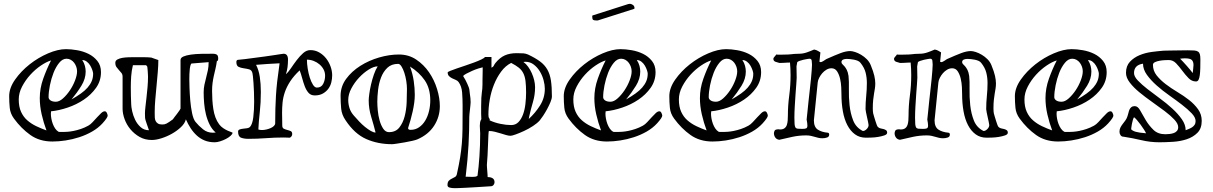

<svg xmlns="http://www.w3.org/2000/svg" viewBox="-20 -711 6341 1004"><path d="M28 -208Q28 -251 59 -295Q90 -339 135 -374.5Q180 -410 231.5 -432Q283 -454 325 -454Q351 -454 383 -448.5Q415 -443 442.5 -429.5Q470 -416 489 -392.5Q508 -369 508 -334Q508 -288 482.5 -252Q457 -216 418.5 -190Q380 -164 334 -148.5Q288 -133 247 -129Q247 -127 246.5 -122.5Q246 -118 246 -116Q246 -105 248.5 -91Q251 -77 256 -63.5Q261 -50 268.5 -39Q276 -28 286 -22Q288 -21 298.5 -21Q309 -21 312 -21Q320 -21 334 -22Q348 -23 365.5 -26.5Q383 -30 402.5 -36.5Q422 -43 442 -54Q453 -60 464.5 -72.5Q476 -85 487.5 -97.5Q499 -110 509 -119.5Q519 -129 528 -129Q535 -129 539 -120Q543 -111 543 -107Q544 -97 516 -66Q493 -41 461.5 -23Q430 -5 394.5 6.5Q359 18 323 23.5Q287 29 254 29Q187 29 139 -5Q91 -39 53 -91Q34 -117 31 -146.5Q28 -176 28 -208ZM78 -191Q78 -153 90 -126.5Q102 -100 122.5 -82Q143 -64 169 -51.5Q195 -39 223 -29Q208 -69 198 -112.5Q188 -156 188 -198Q188 -249 206 -299.5Q224 -350 247 -395Q223 -388 193.5 -368Q164 -348 138.5 -320Q113 -292 95.5 -258.5Q78 -225 78 -191ZM234 -203Q234 -193 244 -186Q254 -179 272 -179Q290 -179 309.5 -196.5Q329 -214 345.5 -238.5Q362 -263 372.5 -290.5Q383 -318 383 -338Q383 -350 379 -361.5Q375 -373 368 -382.5Q361 -392 350.5 -398Q340 -404 328 -404Q307 -404 289.5 -382.5Q272 -361 260 -330.5Q248 -300 241 -265Q234 -230 234 -203ZM410 -397Q420 -382 424 -366.5Q428 -351 428 -337Q428 -299 405.5 -262.5Q383 -226 354 -191Q382 -207 403 -222Q424 -237 438 -253Q452 -269 459.5 -286.5Q467 -304 467 -326Q467 -332 463 -344Q459 -356 452 -368Q445 -380 434 -388.5Q423 -397 410 -397Z M952 -87Q947 -66 926.5 -46.5Q906 -27 879.5 -12Q853 3 824.5 12Q796 21 774 21Q738 21 710 5Q682 -11 662 -35Q642 -59 631.5 -88Q621 -117 621 -143V-310Q621 -322 615 -329.5Q609 -337 602 -344.5Q595 -352 589 -360.5Q583 -369 583 -383Q583 -394 594 -400Q605 -406 620 -408.5Q635 -411 652 -411.5Q669 -412 681 -412Q687 -412 699 -412Q711 -412 724.5 -412Q738 -412 751 -411.5Q764 -411 771 -410L808 -397Q808 -369 805 -333.5Q802 -298 798.5 -261.5Q795 -225 792 -190Q789 -155 789 -128V-117Q789 -106 789.5 -96Q790 -86 794 -78Q798 -70 806 -65Q814 -60 828 -60Q835 -60 840 -61Q845 -62 851 -65Q857 -68 865 -73.5Q873 -79 884 -87Q885 -89 891.5 -97.5Q898 -106 905.5 -115.5Q913 -125 918.5 -133.5Q924 -142 924 -143V-397Q924 -409 939 -415.5Q954 -422 978.5 -425.5Q1003 -429 1033.5 -429.5Q1064 -430 1095 -430Q1106 -430 1113.5 -425.5Q1121 -421 1121 -404Q1121 -400 1120 -396.5Q1119 -393 1114 -391Q1111 -369 1106.5 -350.5Q1102 -332 1098 -314Q1094 -296 1091.5 -277Q1089 -258 1089 -235Q1089 -212 1090.5 -188Q1092 -164 1095.5 -141Q1099 -118 1106.5 -97.5Q1114 -77 1126 -61Q1135 -49 1147 -41Q1159 -33 1170 -28Q1181 -23 1188.5 -20.5Q1196 -18 1196 -17Q1196 -10 1186 -1Q1176 8 1161.5 15.5Q1147 23 1131 28Q1115 33 1103 33Q1073 33 1050 23.5Q1027 14 1009 -2.5Q991 -19 977 -40.5Q963 -62 952 -87ZM970 -296Q970 -282 971 -251Q972 -220 975 -185Q978 -150 984.5 -119Q991 -88 1002 -74Q1019 -53 1041.5 -35Q1064 -17 1093 -17Q1095 -17 1100.5 -17.5Q1106 -18 1108 -18Q1089 -34 1076.5 -59Q1064 -84 1057 -112.5Q1050 -141 1047.5 -171Q1045 -201 1045 -228Q1045 -249 1049 -268Q1053 -287 1058 -305.5Q1063 -324 1067 -343.5Q1071 -363 1071 -386L983 -379Q979 -379 976.5 -371Q974 -363 972.5 -351Q971 -339 970.5 -324Q970 -309 970 -296ZM675 -370Q668 -341 666 -312.5Q664 -284 664 -255Q664 -232 664.5 -210Q665 -188 666 -167Q666 -153 671 -130Q676 -107 686.5 -85Q697 -63 715 -46.5Q733 -30 759 -30Q752 -50 748 -61.5Q744 -73 741.5 -81Q739 -89 738.5 -97Q738 -105 738 -119Q738 -131 740.5 -152.5Q743 -174 746 -200.5Q749 -227 751.5 -255.5Q754 -284 754 -310Q754 -313 753.5 -321.5Q753 -330 752.5 -339Q752 -348 751 -355.5Q750 -363 750 -363L744 -370Z M1225 -23Q1225 -31 1233 -34Q1241 -37 1251.5 -38Q1262 -39 1272 -40.5Q1282 -42 1287 -47Q1300 -61 1304.5 -98Q1309 -135 1309 -179Q1309 -205 1308 -231Q1307 -257 1305.5 -278Q1304 -299 1302.5 -312.5Q1301 -326 1300 -329Q1296 -345 1282.5 -348.5Q1269 -352 1254 -354Q1239 -356 1227.5 -361.5Q1216 -367 1216 -387Q1216 -396 1223 -398Q1238 -399 1261.5 -402Q1285 -405 1311 -408.5Q1337 -412 1364 -415.5Q1391 -419 1412.5 -422.5Q1434 -426 1448 -428Q1462 -430 1463 -430Q1486 -430 1486 -399Q1486 -379 1483.5 -359.5Q1481 -340 1475 -323Q1488 -334 1502 -355Q1516 -376 1532 -397Q1548 -418 1565.5 -433.5Q1583 -449 1603 -449Q1628 -449 1649 -437Q1670 -425 1685 -406Q1700 -387 1708.5 -363.5Q1717 -340 1717 -317Q1717 -299 1712.5 -280.5Q1708 -262 1697 -247Q1686 -232 1668.5 -222Q1651 -212 1626 -212Q1605 -212 1593 -226Q1581 -240 1573.5 -260Q1566 -280 1560 -302.5Q1554 -325 1547 -343Q1516 -314 1497.5 -285.5Q1479 -257 1469.5 -229Q1460 -201 1457.5 -174Q1455 -147 1455 -120Q1455 -106 1455.5 -91.5Q1456 -77 1456 -55Q1456 -42 1464 -38Q1472 -34 1482 -31.5Q1492 -29 1500 -25.5Q1508 -22 1508 -10Q1508 2 1496 9Q1488 9 1480 8.5Q1472 8 1464 8Q1416 8 1371 11.5Q1326 15 1279 15Q1256 15 1240.5 9Q1225 3 1225 -23ZM1331 -34Q1338 -31 1350 -31Q1361 -31 1373.5 -34Q1386 -37 1396 -41.5Q1406 -46 1412.5 -52.5Q1419 -59 1419 -66Q1419 -108 1420 -142Q1421 -176 1423 -210.5Q1425 -245 1429.5 -285Q1434 -325 1442 -380Q1410 -379 1379 -376.5Q1348 -374 1319 -372Q1333 -345 1338.5 -309Q1344 -273 1344 -230Q1344 -173 1338.5 -125Q1333 -77 1331 -34ZM1585 -399Q1585 -378 1589 -352.5Q1593 -327 1600 -305Q1607 -283 1616.5 -268Q1626 -253 1637 -253Q1660 -253 1670 -272.5Q1680 -292 1680 -315Q1680 -333 1672 -348Q1664 -363 1650.5 -374.5Q1637 -386 1620 -392.5Q1603 -399 1585 -399Z M1787 -82Q1767 -111 1764 -143Q1761 -175 1761 -210Q1761 -259 1790 -298.5Q1819 -338 1864 -366.5Q1909 -395 1962.5 -410.5Q2016 -426 2066 -426Q2117 -426 2156.5 -399.5Q2196 -373 2223.5 -333Q2251 -293 2265.5 -245.5Q2280 -198 2280 -156Q2280 -100 2250 -53.5Q2220 -7 2162 18Q2155 21 2136 25.5Q2117 30 2096 33.5Q2075 37 2056 40Q2037 43 2030 43Q1956 43 1895 16Q1834 -11 1787 -82ZM1955 -364Q1935 -364 1908.5 -347.5Q1882 -331 1858 -305.5Q1834 -280 1817.5 -249Q1801 -218 1801 -188Q1801 -167 1807.5 -146Q1814 -125 1830 -107Q1843 -92 1858 -76Q1873 -60 1888.5 -47.5Q1904 -35 1918.5 -26.5Q1933 -18 1944 -18Q1934 -58 1921 -100.5Q1908 -143 1908 -186Q1908 -197 1911 -219.5Q1914 -242 1920 -268.5Q1926 -295 1935 -321Q1944 -347 1955 -364ZM1953 -179Q1953 -160 1955.5 -133Q1958 -106 1965 -81Q1972 -56 1984 -38Q1996 -20 2014 -20Q2049 -20 2068 -44Q2087 -68 2096 -102.5Q2105 -137 2106.5 -176Q2108 -215 2108 -246Q2108 -265 2104.5 -287.5Q2101 -310 2094.5 -330Q2088 -350 2079.5 -363.5Q2071 -377 2062 -377Q2027 -377 2005.5 -356.5Q1984 -336 1972.5 -305.5Q1961 -275 1957 -240.5Q1953 -206 1953 -179ZM2115 -45Q2114 -43 2114 -41Q2114 -32 2127 -32Q2152 -32 2171.5 -45.5Q2191 -59 2204 -81Q2217 -103 2223.5 -130.5Q2230 -158 2230 -186Q2230 -249 2201 -291Q2172 -333 2124 -363Q2138 -325 2143.5 -287.5Q2149 -250 2149 -215Q2149 -195 2146 -173Q2143 -151 2138 -128.5Q2133 -106 2127 -84.5Q2121 -63 2115 -45Z M2320 257Q2320 241 2327 234Q2334 227 2343 223Q2352 219 2360 214Q2368 209 2370 195Q2380 150 2386 113Q2392 76 2395 40Q2398 4 2398.5 -35.5Q2399 -75 2399 -125V-161Q2399 -194 2396.5 -227Q2394 -260 2378 -282Q2373 -289 2363.5 -293Q2354 -297 2344.5 -301.5Q2335 -306 2328 -313Q2321 -320 2321 -332Q2321 -335 2334.5 -340.5Q2348 -346 2368.5 -353Q2389 -360 2413 -368Q2437 -376 2458.5 -384Q2480 -392 2496 -399.5Q2512 -407 2516 -413H2550V-357Q2559 -361 2562 -367.5Q2565 -374 2571 -382Q2594 -410 2620 -421.5Q2646 -433 2682 -433Q2706 -433 2717.5 -432Q2729 -431 2741 -426Q2779 -408 2803.5 -390Q2828 -372 2842 -347.5Q2856 -323 2861 -289.5Q2866 -256 2866 -207Q2866 -195 2858.5 -177Q2851 -159 2841 -140.5Q2831 -122 2820 -105.5Q2809 -89 2803 -82Q2790 -67 2767 -52Q2744 -37 2720 -26Q2696 -15 2676.5 -8Q2657 -1 2650 -1Q2639 -1 2626 -5Q2613 -9 2598 -13.5Q2583 -18 2567.5 -22Q2552 -26 2537 -26Q2535 -26 2534 -5.5Q2533 15 2532 43Q2531 71 2529.5 101.5Q2528 132 2526 151Q2526 155 2526.5 164Q2527 173 2528 183.5Q2529 194 2529.5 203Q2530 212 2530 215Q2547 215 2556.5 221.5Q2566 228 2566 242Q2566 250 2560.5 256.5Q2555 263 2546 263Q2499 266 2466.5 268Q2434 270 2412.5 271Q2391 272 2378.5 272.5Q2366 273 2359 273Q2343 273 2331.5 270Q2320 267 2320 257ZM2441 -176Q2441 -173 2440 -162Q2439 -151 2437.5 -138.5Q2436 -126 2435 -115Q2434 -104 2434 -101Q2434 -28 2430 46.5Q2426 121 2415 213Q2425 213 2435 213.5Q2445 214 2451 214Q2458 214 2465 213Q2472 212 2477 208Q2483 165 2487 107Q2491 49 2491 -14Q2491 -23 2490 -32.5Q2489 -42 2489 -53Q2489 -62 2490.5 -71Q2492 -80 2497 -88Q2496 -96 2496 -115.5Q2496 -135 2496 -157Q2496 -183 2497 -199Q2498 -215 2499.5 -226Q2501 -237 2502 -246.5Q2503 -256 2503 -270Q2503 -275 2503 -287.5Q2503 -300 2503.5 -314.5Q2504 -329 2504 -341.5Q2504 -354 2504 -359Q2498 -358 2482 -353Q2466 -348 2449 -340.5Q2432 -333 2418 -325.5Q2404 -318 2402 -313Q2408 -304 2413.5 -293.5Q2419 -283 2423.5 -273Q2428 -263 2431 -255Q2434 -247 2434 -245Q2435 -232 2437 -220Q2439 -209 2440 -197Q2441 -185 2441 -176ZM2540 -82Q2565 -70 2596 -63.5Q2627 -57 2653 -57Q2676 -57 2691 -72.5Q2706 -88 2715 -112.5Q2724 -137 2727.5 -167.5Q2731 -198 2731 -227Q2731 -263 2728 -287Q2725 -311 2716.5 -328Q2708 -345 2693 -357Q2678 -369 2653 -382Q2623 -367 2600.5 -336.5Q2578 -306 2563 -268.5Q2548 -231 2541 -190Q2534 -149 2534 -112Q2534 -103 2535 -99Q2536 -95 2537.5 -93Q2539 -91 2540 -90Q2541 -89 2541 -85Q2541 -84 2540.5 -84Q2540 -84 2540 -83ZM2778 -255Q2778 -215 2767 -178Q2756 -141 2747 -101Q2747 -100 2746 -95.5Q2745 -91 2745 -89Q2779 -120 2804 -159.5Q2829 -199 2829 -247Q2829 -267 2822.5 -291.5Q2816 -316 2803 -337.5Q2790 -359 2771 -373.5Q2752 -388 2727 -388Q2726 -388 2722.5 -387.5Q2719 -387 2717 -387Q2731 -377 2742 -361.5Q2753 -346 2761 -328Q2769 -310 2773.5 -291Q2778 -272 2778 -255Z M2928 -208Q2928 -251 2959 -295Q2990 -339 3035 -374.5Q3080 -410 3131.5 -432Q3183 -454 3225 -454Q3251 -454 3283 -448.5Q3315 -443 3342.5 -429.5Q3370 -416 3389 -392.5Q3408 -369 3408 -334Q3408 -288 3382.5 -252Q3357 -216 3318.5 -190Q3280 -164 3234 -148.5Q3188 -133 3147 -129Q3147 -127 3146.5 -122.5Q3146 -118 3146 -116Q3146 -105 3148.5 -91Q3151 -77 3156 -63.5Q3161 -50 3168.5 -39Q3176 -28 3186 -22Q3188 -21 3198.5 -21Q3209 -21 3212 -21Q3220 -21 3234 -22Q3248 -23 3265.5 -26.5Q3283 -30 3302.5 -36.5Q3322 -43 3342 -54Q3353 -60 3364.5 -72.5Q3376 -85 3387.5 -97.5Q3399 -110 3409 -119.5Q3419 -129 3428 -129Q3435 -129 3439 -120Q3443 -111 3443 -107Q3444 -97 3416 -66Q3393 -41 3361.5 -23Q3330 -5 3294.5 6.5Q3259 18 3223 23.5Q3187 29 3154 29Q3087 29 3039 -5Q2991 -39 2953 -91Q2934 -117 2931 -146.5Q2928 -176 2928 -208ZM2978 -191Q2978 -153 2990 -126.5Q3002 -100 3022.5 -82Q3043 -64 3069 -51.5Q3095 -39 3123 -29Q3108 -69 3098 -112.5Q3088 -156 3088 -198Q3088 -249 3106 -299.5Q3124 -350 3147 -395Q3123 -388 3093.5 -368Q3064 -348 3038.5 -320Q3013 -292 2995.5 -258.5Q2978 -225 2978 -191ZM3134 -203Q3134 -193 3144 -186Q3154 -179 3172 -179Q3190 -179 3209.5 -196.5Q3229 -214 3245.5 -238.5Q3262 -263 3272.5 -290.5Q3283 -318 3283 -338Q3283 -350 3279 -361.5Q3275 -373 3268 -382.5Q3261 -392 3250.5 -398Q3240 -404 3228 -404Q3207 -404 3189.5 -382.5Q3172 -361 3160 -330.5Q3148 -300 3141 -265Q3134 -230 3134 -203ZM3310 -397Q3320 -382 3324 -366.5Q3328 -351 3328 -337Q3328 -299 3305.5 -262.5Q3283 -226 3254 -191Q3282 -207 3303 -222Q3324 -237 3338 -253Q3352 -269 3359.5 -286.5Q3367 -304 3367 -326Q3367 -332 3363 -344Q3359 -356 3352 -368Q3345 -380 3334 -388.5Q3323 -397 3310 -397ZM3077 -627Q3077 -629 3078 -630L3266 -690H3268Q3269 -690 3270 -690.5Q3271 -691 3272 -691Q3282 -691 3290 -685Q3298 -679 3298 -668Q3298 -667 3297.5 -667Q3297 -667 3297 -666V-665L3109 -605Q3107 -604 3105 -604H3098Q3087 -604 3082 -607Q3077 -610 3077 -622Z M3480 -208Q3480 -251 3511 -295Q3542 -339 3587 -374.5Q3632 -410 3683.5 -432Q3735 -454 3777 -454Q3803 -454 3835 -448.5Q3867 -443 3894.5 -429.5Q3922 -416 3941 -392.5Q3960 -369 3960 -334Q3960 -288 3934.5 -252Q3909 -216 3870.5 -190Q3832 -164 3786 -148.5Q3740 -133 3699 -129Q3699 -127 3698.5 -122.5Q3698 -118 3698 -116Q3698 -105 3700.5 -91Q3703 -77 3708 -63.5Q3713 -50 3720.5 -39Q3728 -28 3738 -22Q3740 -21 3750.5 -21Q3761 -21 3764 -21Q3772 -21 3786 -22Q3800 -23 3817.5 -26.5Q3835 -30 3854.5 -36.5Q3874 -43 3894 -54Q3905 -60 3916.5 -72.5Q3928 -85 3939.5 -97.5Q3951 -110 3961 -119.5Q3971 -129 3980 -129Q3987 -129 3991 -120Q3995 -111 3995 -107Q3996 -97 3968 -66Q3945 -41 3913.5 -23Q3882 -5 3846.5 6.5Q3811 18 3775 23.5Q3739 29 3706 29Q3639 29 3591 -5Q3543 -39 3505 -91Q3486 -117 3483 -146.5Q3480 -176 3480 -208ZM3530 -191Q3530 -153 3542 -126.5Q3554 -100 3574.5 -82Q3595 -64 3621 -51.5Q3647 -39 3675 -29Q3660 -69 3650 -112.5Q3640 -156 3640 -198Q3640 -249 3658 -299.5Q3676 -350 3699 -395Q3675 -388 3645.5 -368Q3616 -348 3590.5 -320Q3565 -292 3547.5 -258.5Q3530 -225 3530 -191ZM3686 -203Q3686 -193 3696 -186Q3706 -179 3724 -179Q3742 -179 3761.5 -196.5Q3781 -214 3797.5 -238.5Q3814 -263 3824.5 -290.5Q3835 -318 3835 -338Q3835 -350 3831 -361.5Q3827 -373 3820 -382.5Q3813 -392 3802.5 -398Q3792 -404 3780 -404Q3759 -404 3741.5 -382.5Q3724 -361 3712 -330.5Q3700 -300 3693 -265Q3686 -230 3686 -203ZM3862 -397Q3872 -382 3876 -366.5Q3880 -351 3880 -337Q3880 -299 3857.5 -262.5Q3835 -226 3806 -191Q3834 -207 3855 -222Q3876 -237 3890 -253Q3904 -269 3911.5 -286.5Q3919 -304 3919 -326Q3919 -332 3915 -344Q3911 -356 3904 -368Q3897 -380 3886 -388.5Q3875 -397 3862 -397Z M4027 -15Q4029 -29 4035 -32Q4041 -35 4051 -35Q4053 -35 4054.5 -34.5Q4056 -34 4059 -34Q4074 -34 4082.5 -40.5Q4091 -47 4094.5 -57.5Q4098 -68 4099 -81Q4100 -94 4100 -108Q4100 -159 4107 -211.5Q4114 -264 4114 -318Q4114 -351 4111 -384Q4104 -384 4095.5 -383.5Q4087 -383 4079 -382.5Q4071 -382 4064.5 -382Q4058 -382 4055 -382Q4046 -384 4035 -388Q4024 -392 4024 -404Q4024 -408 4030.5 -415Q4037 -422 4039 -426Q4045 -425 4050 -425Q4055 -425 4060 -425Q4089 -425 4101 -426Q4113 -427 4119.5 -427.5Q4126 -428 4132.5 -429Q4139 -430 4159 -430Q4179 -430 4199 -437Q4219 -444 4237 -452Q4249 -450 4257.5 -444.5Q4266 -439 4270 -437L4265 -388Q4266 -387 4268 -387Q4269 -386 4272 -386Q4276 -386 4286.5 -392.5Q4297 -399 4301 -402Q4348 -423 4376 -433.5Q4404 -444 4426 -444Q4436 -444 4451.5 -439Q4467 -434 4483 -424.5Q4499 -415 4512.5 -401.5Q4526 -388 4533 -371Q4547 -337 4552 -314.5Q4557 -292 4557 -275Q4557 -261 4555 -248.5Q4553 -236 4550.5 -221.5Q4548 -207 4546 -188.5Q4544 -170 4544 -145Q4544 -136 4544.5 -129.5Q4545 -123 4546 -118Q4547 -113 4550.5 -102Q4554 -91 4557.5 -79Q4561 -67 4565 -57Q4569 -47 4572 -46Q4577 -41 4585 -39.5Q4593 -38 4600.5 -36Q4608 -34 4613.5 -30Q4619 -26 4619 -17Q4619 -8 4604.5 -3Q4590 2 4571.5 5Q4553 8 4534.5 8.5Q4516 9 4508 9Q4475 9 4451 -8.5Q4427 -26 4411 -56.5Q4395 -87 4387.5 -129Q4380 -171 4380 -220Q4380 -232 4379 -254.5Q4378 -277 4373 -299Q4368 -321 4357.5 -337.5Q4347 -354 4328 -354Q4314 -354 4301.5 -346.5Q4289 -339 4279.5 -328Q4270 -317 4263.5 -304Q4257 -291 4256 -280L4236 -82Q4236 -47 4256 -33.5Q4276 -20 4309 -17Q4316 -16 4316 -7Q4316 4 4305 8Q4294 12 4280 12Q4268 12 4258.5 9.5Q4249 7 4240 4.5Q4231 2 4220.5 -0.5Q4210 -3 4195 -3Q4159 -3 4123.5 4.5Q4088 12 4055 20Q4041 18 4034 8Q4027 -2 4027 -15ZM4145 -364Q4145 -350 4145.5 -334.5Q4146 -319 4146 -304Q4146 -295 4144 -271.5Q4142 -248 4140 -218.5Q4138 -189 4136 -156Q4134 -123 4134 -95Q4134 -74 4135 -62Q4136 -50 4139.5 -44.5Q4143 -39 4151.5 -38Q4160 -37 4175 -37Q4190 -37 4196 -40Q4202 -43 4202 -54Q4202 -66 4198 -86Q4200 -103 4202.5 -128.5Q4205 -154 4208 -182.5Q4211 -211 4214.5 -241Q4218 -271 4220.5 -297Q4223 -323 4224.5 -342.5Q4226 -362 4226 -371V-375Q4226 -384 4224.5 -394Q4223 -404 4213 -404Q4211 -404 4201.5 -402.5Q4192 -401 4181 -398.5Q4170 -396 4160.5 -392.5Q4151 -389 4149 -386ZM4380 -387Q4380 -380 4385 -375.5Q4390 -371 4396 -364Q4402 -357 4408 -345.5Q4414 -334 4417 -314Q4420 -287 4419 -245.5Q4418 -204 4422.5 -161Q4427 -118 4441.5 -81Q4456 -44 4492 -26Q4502 -26 4512 -36Q4522 -46 4522 -57Q4522 -60 4519.5 -72Q4517 -84 4514 -97.5Q4511 -111 4508.5 -123.5Q4506 -136 4506 -140Q4506 -175 4509.5 -209Q4513 -243 4513 -277Q4513 -305 4506.5 -331Q4500 -357 4480 -382Q4475 -389 4465.5 -393Q4456 -397 4445.5 -399Q4435 -401 4425 -402Q4415 -403 4408 -403Q4397 -403 4389 -399.5Q4381 -396 4380 -387Z M4658 -15Q4660 -29 4666 -32Q4672 -35 4682 -35Q4684 -35 4685.5 -34.5Q4687 -34 4690 -34Q4705 -34 4713.5 -40.5Q4722 -47 4725.5 -57.5Q4729 -68 4730 -81Q4731 -94 4731 -108Q4731 -159 4738 -211.5Q4745 -264 4745 -318Q4745 -351 4742 -384Q4735 -384 4726.5 -383.5Q4718 -383 4710 -382.5Q4702 -382 4695.5 -382Q4689 -382 4686 -382Q4677 -384 4666 -388Q4655 -392 4655 -404Q4655 -408 4661.5 -415Q4668 -422 4670 -426Q4676 -425 4681 -425Q4686 -425 4691 -425Q4720 -425 4732 -426Q4744 -427 4750.5 -427.5Q4757 -428 4763.5 -429Q4770 -430 4790 -430Q4810 -430 4830 -437Q4850 -444 4868 -452Q4880 -450 4888.5 -444.5Q4897 -439 4901 -437L4896 -388Q4897 -387 4899 -387Q4900 -386 4903 -386Q4907 -386 4917.5 -392.5Q4928 -399 4932 -402Q4979 -423 5007 -433.5Q5035 -444 5057 -444Q5067 -444 5082.5 -439Q5098 -434 5114 -424.5Q5130 -415 5143.5 -401.5Q5157 -388 5164 -371Q5178 -337 5183 -314.5Q5188 -292 5188 -275Q5188 -261 5186 -248.5Q5184 -236 5181.5 -221.5Q5179 -207 5177 -188.5Q5175 -170 5175 -145Q5175 -136 5175.5 -129.5Q5176 -123 5177 -118Q5178 -113 5181.5 -102Q5185 -91 5188.5 -79Q5192 -67 5196 -57Q5200 -47 5203 -46Q5208 -41 5216 -39.5Q5224 -38 5231.5 -36Q5239 -34 5244.5 -30Q5250 -26 5250 -17Q5250 -8 5235.5 -3Q5221 2 5202.5 5Q5184 8 5165.5 8.5Q5147 9 5139 9Q5106 9 5082 -8.5Q5058 -26 5042 -56.5Q5026 -87 5018.5 -129Q5011 -171 5011 -220Q5011 -232 5010 -254.5Q5009 -277 5004 -299Q4999 -321 4988.5 -337.5Q4978 -354 4959 -354Q4945 -354 4932.5 -346.5Q4920 -339 4910.5 -328Q4901 -317 4894.5 -304Q4888 -291 4887 -280L4867 -82Q4867 -47 4887 -33.5Q4907 -20 4940 -17Q4947 -16 4947 -7Q4947 4 4936 8Q4925 12 4911 12Q4899 12 4889.5 9.5Q4880 7 4871 4.5Q4862 2 4851.5 -0.5Q4841 -3 4826 -3Q4790 -3 4754.5 4.5Q4719 12 4686 20Q4672 18 4665 8Q4658 -2 4658 -15ZM4776 -364Q4776 -350 4776.5 -334.5Q4777 -319 4777 -304Q4777 -295 4775 -271.5Q4773 -248 4771 -218.5Q4769 -189 4767 -156Q4765 -123 4765 -95Q4765 -74 4766 -62Q4767 -50 4770.5 -44.5Q4774 -39 4782.5 -38Q4791 -37 4806 -37Q4821 -37 4827 -40Q4833 -43 4833 -54Q4833 -66 4829 -86Q4831 -103 4833.5 -128.5Q4836 -154 4839 -182.5Q4842 -211 4845.5 -241Q4849 -271 4851.5 -297Q4854 -323 4855.5 -342.5Q4857 -362 4857 -371V-375Q4857 -384 4855.5 -394Q4854 -404 4844 -404Q4842 -404 4832.5 -402.5Q4823 -401 4812 -398.5Q4801 -396 4791.5 -392.5Q4782 -389 4780 -386ZM5011 -387Q5011 -380 5016 -375.5Q5021 -371 5027 -364Q5033 -357 5039 -345.5Q5045 -334 5048 -314Q5051 -287 5050 -245.5Q5049 -204 5053.5 -161Q5058 -118 5072.5 -81Q5087 -44 5123 -26Q5133 -26 5143 -36Q5153 -46 5153 -57Q5153 -60 5150.5 -72Q5148 -84 5145 -97.5Q5142 -111 5139.5 -123.5Q5137 -136 5137 -140Q5137 -175 5140.5 -209Q5144 -243 5144 -277Q5144 -305 5137.5 -331Q5131 -357 5111 -382Q5106 -389 5096.5 -393Q5087 -397 5076.5 -399Q5066 -401 5056 -402Q5046 -403 5039 -403Q5028 -403 5020 -399.5Q5012 -396 5011 -387Z M5287 -208Q5287 -251 5318 -295Q5349 -339 5394 -374.5Q5439 -410 5490.5 -432Q5542 -454 5584 -454Q5610 -454 5642 -448.5Q5674 -443 5701.5 -429.5Q5729 -416 5748 -392.5Q5767 -369 5767 -334Q5767 -288 5741.5 -252Q5716 -216 5677.5 -190Q5639 -164 5593 -148.5Q5547 -133 5506 -129Q5506 -127 5505.5 -122.5Q5505 -118 5505 -116Q5505 -105 5507.5 -91Q5510 -77 5515 -63.5Q5520 -50 5527.5 -39Q5535 -28 5545 -22Q5547 -21 5557.5 -21Q5568 -21 5571 -21Q5579 -21 5593 -22Q5607 -23 5624.5 -26.5Q5642 -30 5661.5 -36.5Q5681 -43 5701 -54Q5712 -60 5723.5 -72.5Q5735 -85 5746.5 -97.5Q5758 -110 5768 -119.5Q5778 -129 5787 -129Q5794 -129 5798 -120Q5802 -111 5802 -107Q5803 -97 5775 -66Q5752 -41 5720.5 -23Q5689 -5 5653.5 6.5Q5618 18 5582 23.5Q5546 29 5513 29Q5446 29 5398 -5Q5350 -39 5312 -91Q5293 -117 5290 -146.5Q5287 -176 5287 -208ZM5337 -191Q5337 -153 5349 -126.5Q5361 -100 5381.5 -82Q5402 -64 5428 -51.5Q5454 -39 5482 -29Q5467 -69 5457 -112.5Q5447 -156 5447 -198Q5447 -249 5465 -299.5Q5483 -350 5506 -395Q5482 -388 5452.5 -368Q5423 -348 5397.5 -320Q5372 -292 5354.5 -258.5Q5337 -225 5337 -191ZM5493 -203Q5493 -193 5503 -186Q5513 -179 5531 -179Q5549 -179 5568.5 -196.5Q5588 -214 5604.5 -238.5Q5621 -263 5631.5 -290.5Q5642 -318 5642 -338Q5642 -350 5638 -361.5Q5634 -373 5627 -382.5Q5620 -392 5609.5 -398Q5599 -404 5587 -404Q5566 -404 5548.5 -382.5Q5531 -361 5519 -330.5Q5507 -300 5500 -265Q5493 -230 5493 -203ZM5669 -397Q5679 -382 5683 -366.5Q5687 -351 5687 -337Q5687 -299 5664.5 -262.5Q5642 -226 5613 -191Q5641 -207 5662 -222Q5683 -237 5697 -253Q5711 -269 5718.5 -286.5Q5726 -304 5726 -326Q5726 -332 5722 -344Q5718 -356 5711 -368Q5704 -380 5693 -388.5Q5682 -397 5669 -397Z M5856 4Q5845 4 5839.5 -4Q5834 -12 5834 -22Q5834 -35 5839 -44.5Q5844 -54 5851 -63Q5858 -72 5865 -81.5Q5872 -91 5876 -104Q5879 -112 5881 -121.5Q5883 -131 5886.5 -138.5Q5890 -146 5896.5 -151Q5903 -156 5914 -156Q5930 -156 5942.5 -133Q5955 -110 5971.5 -82.5Q5988 -55 6011.5 -32Q6035 -9 6074 -9Q6085 -9 6097 -10.5Q6109 -12 6118.5 -15.5Q6128 -19 6134.5 -26.5Q6141 -34 6141 -46Q6141 -64 6121 -85.5Q6101 -107 6070.5 -130Q6040 -153 6004.5 -178Q5969 -203 5938.5 -228Q5908 -253 5888 -279Q5868 -305 5868 -330Q5868 -366 5888.5 -388Q5909 -410 5939 -422.5Q5969 -435 6003.5 -439.5Q6038 -444 6065 -446Q6072 -446 6085 -446.5Q6098 -447 6115 -447Q6132 -447 6151.5 -447.5Q6171 -448 6191 -448Q6212 -448 6225 -447Q6238 -446 6245 -441Q6252 -436 6254.5 -426.5Q6257 -417 6257 -399Q6257 -376 6256.5 -355Q6256 -334 6254 -318.5Q6252 -303 6247.5 -294Q6243 -285 6234 -285Q6212 -285 6195 -302.5Q6178 -320 6162.5 -341Q6147 -362 6130.5 -379.5Q6114 -397 6092 -397Q6086 -397 6072.5 -396.5Q6059 -396 6044.5 -393.5Q6030 -391 6019.5 -386Q6009 -381 6009 -372Q6009 -341 6028 -317Q6047 -293 6075 -271.5Q6103 -250 6136.5 -230Q6170 -210 6198 -188Q6226 -166 6245 -139.5Q6264 -113 6264 -79Q6264 -39 6241.5 -16.5Q6219 6 6186 17Q6153 28 6114 30.5Q6075 33 6042 33Q5995 33 5948.5 22Q5902 11 5856 4ZM5895 -35Q5902 -27 5918.5 -22Q5935 -17 5973 -14Q5970 -21 5962 -33.5Q5954 -46 5944.5 -59Q5935 -72 5925.5 -83Q5916 -94 5910 -98Q5907 -94 5904 -84Q5901 -74 5899 -63.5Q5897 -53 5896 -44.5Q5895 -36 5895 -35ZM5910 -329Q5910 -311 5930 -290Q5950 -269 5980 -245.5Q6010 -222 6045 -196.5Q6080 -171 6110 -143.5Q6140 -116 6160 -87.5Q6180 -59 6180 -30Q6187 -33 6196 -36.5Q6205 -40 6213 -45Q6221 -50 6226.5 -58Q6232 -66 6232 -78Q6232 -97 6211.5 -118.5Q6191 -140 6160.5 -163.5Q6130 -187 6094.5 -212Q6059 -237 6028.5 -264Q5998 -291 5977.5 -319.5Q5957 -348 5957 -378Q5910 -371 5910 -329ZM6151 -404Q6157 -398 6166.5 -388Q6176 -378 6185.5 -367Q6195 -356 6203.5 -346Q6212 -336 6217 -329Q6218 -342 6219.5 -352.5Q6221 -363 6221 -371Q6221 -388 6212.5 -397Q6204 -406 6176 -406Q6171 -406 6164.5 -405.5Q6158 -405 6151 -404Z"/></svg>

Font: Miltonian
Style: Regular
Weight: 400
Designer: Pablo Impallari
Foundry: Pablo Impallari
Version: Version 1.008